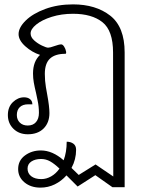

<svg xmlns="http://www.w3.org/2000/svg" viewBox="-20 -606 670 878"><path d="M550 -366V250H494L416 195L335 247L284 196Q261 222 230.5 237Q200 252 165 252Q121 252 92 228Q63 204 63 167Q63 128 94 105Q125 82 167 82Q220 82 271 127Q285 90 285 42Q303 42 315.5 51Q328 60 328 79Q328 123 307 162L340 194L417 146L498 201L497 -366Q497 -466 448.5 -504.5Q400 -543 314 -543Q261 -543 216.5 -529Q172 -515 146 -494Q120 -473 120 -453Q120 -436 136 -421.5Q152 -407 172 -397.5Q192 -388 200 -388Q209 -388 228 -395Q250 -403 260 -403Q267 -403 273.5 -392.5Q280 -382 282 -371Q284 -360 279 -360Q232 -360 208.5 -338Q185 -316 185 -268Q185 -236 190 -207Q195 -178 196 -173Q206 -119 206 -89Q206 -45 179.5 -18.5Q153 8 107 8Q67 8 41.5 -17Q16 -42 16 -80Q16 -117 39 -139Q62 -161 90 -161Q107 -161 117.5 -152.5Q128 -144 128 -129H109Q84 -129 70.5 -116Q57 -103 57 -80Q57 -59 70.5 -45.5Q84 -32 107 -32Q131 -32 144.5 -47.5Q158 -63 158 -90Q158 -118 152 -146.5Q146 -175 145 -180Q138 -209 134.5 -229Q131 -249 131 -270Q131 -325 163 -355Q126 -367 95.5 -394.5Q65 -422 65 -450Q65 -480 97.5 -512Q130 -544 187 -565Q244 -586 314 -586Q418 -586 484 -534.5Q550 -483 550 -366ZM252 165Q229 143 209.5 132Q190 121 168 121Q141 121 123.5 132.5Q106 144 106 165Q106 187 123 200Q140 213 169 213Q192 213 214 200.5Q236 188 252 165Z"/></svg>

Font: Krub Light
Style: Regular
Weight: 300
Designer: Ekaluck Peanpanawate
Foundry: Cadson Demak Co.,Ltd.
Version: Version 1.000; ttfautohint (v1.6)